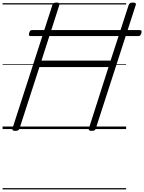

<svg xmlns="http://www.w3.org/2000/svg" viewBox="-20 -1005 1122 1495"><path d="M99 14Q71 14 77 -5L388 -966Q391 -976 398.5 -980.5Q406 -985 421 -985Q449 -985 442 -966L303 -533H841L982 -966Q986 -976 993 -980.5Q1000 -985 1015 -985Q1044 -985 1037 -966L726 -5Q724 5 716.5 9.5Q709 14 694 14Q666 14 672 -5L825 -483H287L132 -5Q129 5 121.5 9.5Q114 14 99 14ZM220 -724Q208 -724 206 -730.5Q204 -737 207 -748Q210 -759 215 -765Q220 -771 233 -771H1066Q1080 -771 1081.5 -764Q1083 -757 1081 -747Q1078 -736 1072.5 -730Q1067 -724 1055 -724ZM0 460H962V470H0ZM0 -20H962V0H0ZM0 -505H962V-500H0ZM0 -980H962V-970H0Z"/></svg>

Font: Playwrite NO Guides
Style: Regular
Weight: 400
Designer: Veronika Burian, José Scaglione
Foundry: TypeTogether
Version: Version 1.003